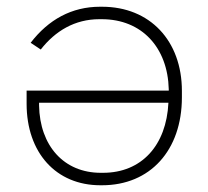

<svg xmlns="http://www.w3.org/2000/svg" viewBox="-20 -545 617 570"><path d="M283 -525H277C193 -525 124 -487 71 -418L101 -398C144 -453 202 -488 275 -488H282C401 -488 478 -404 481 -280V-276H59V-237C59 -92 146 5 278 5H283C426 5 520 -99 520 -256V-275C520 -424 425 -525 283 -525ZM480 -240C474 -113 400 -32 286 -32H279C170 -32 98 -112 96 -232V-240Z"/></svg>

Font: Fixel Text ExtraLight
Style: Regular
Weight: 200
Width: 4
Designer: AlfaBravo + MacPaw
Foundry: Kyrylo Tkachov, Marchela Mozhyna, Serhii Makarenko, Maria Weinstein, Zakhar Kryvoshyya
Version: Version 1.211